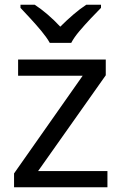

<svg xmlns="http://www.w3.org/2000/svg" viewBox="-20 -786 510 806"><path d="M431 0H39V-58L327 -468H56V-536H424V-470L140 -68H431ZM189 -606Q176 -629 154 -655.5Q132 -682 108 -708Q84 -734 66 -753V-766H126Q152 -749 180 -725Q208 -701 233 -674Q260 -701 288 -725Q316 -749 342 -766H404V-753Q385 -734 360.5 -708Q336 -682 313.5 -655.5Q291 -629 279 -606Z"/></svg>

Font: Noto Sans Khudawadi
Style: Regular
Weight: 400
Designer: Monotype Design Team
Foundry: Monotype Imaging Inc.
Version: Version 2.003; ttfautohint (v1.8.4.7-5d5b)